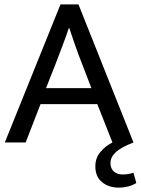

<svg xmlns="http://www.w3.org/2000/svg" viewBox="-20 -650 642 876"><path d="M256 -630H338L589 0Q532 22 508 44.5Q484 67 484 94Q484 119 499.5 132.5Q515 146 539 146Q568 146 589 138L602 185Q567 206 522 206Q476 206 445.5 181Q415 156 415 109Q415 71 438 43.5Q461 16 493 0L424 -175H165L97 0H2ZM190 -248H397L355 -357Q338 -400 324 -440Q310 -480 296 -522H294Q280 -480 265 -441Q250 -402 233 -357Z"/></svg>

Font: Mukta Vaani
Style: Regular
Weight: 400
Designer: Noopur Datye, Girish Dalvi, Yashodeep Gholap, Pallavi Karambelkar
Foundry: Ek Type
Version: Version 2.538;PS 1.000;hotconv 16.6.51;makeotf.lib2.5.65220;